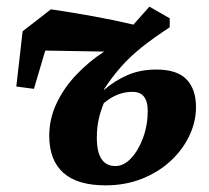

<svg xmlns="http://www.w3.org/2000/svg" viewBox="-20 -542 629 577"><path d="M271 -128Q271 -43 327 -43Q352 -43 374 -66.5Q396 -90 410 -128Q424 -166 424 -209Q424 -266 378 -266Q332 -266 292 -232Q282 -208 276.5 -183Q271 -158 271 -128ZM297 15Q212 15 170 -23Q128 -61 128 -134Q128 -185 150 -231.5Q172 -278 209.5 -317.5Q247 -357 293 -387L116 -390L82 -275L29 -282L48 -448L133 -514Q194 -505 258 -493.5Q322 -482 381 -468L429 -522L490 -487V-460Q441 -428 406 -400Q371 -372 344 -341.5Q317 -311 292 -273L293 -272Q324 -299 362.5 -316Q401 -333 450 -333Q512 -333 540.5 -303.5Q569 -274 569 -220Q569 -176 549 -134Q529 -92 493 -58.5Q457 -25 407 -5Q357 15 297 15Z"/></svg>

Font: Source Serif 4 SmText
Style: Bold Italic
Weight: 700
Italic angle: -12°
Designer: Frank Grießhammer
Foundry: Adobe
Version: Version 4.005;hotconv 1.1.0;makeotfexe 2.6.0